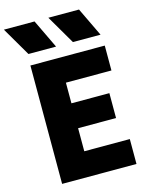

<svg xmlns="http://www.w3.org/2000/svg" viewBox="-203 -1133 932 1222"><g transform="rotate(-15 263.0 -522.0)"><path d="M332 -854ZM239 -854H57L-54 -1044H148ZM532 -854H350L239 -1044H441ZM540 0H50V-780H540V-616H240V-480H490V-316H240V-164H540Z"/></g></svg>

Font: Tanohe Sans Black
Style: Regular
Weight: 900
Designer: Village Type and Design LLC & Cristiano Sobral
Foundry: Cooper Hewitt Smithsonian Design Museum
Version: Version 1.00;March 11, 2020;FontCreator 12.0.0.2522 64-bit; 